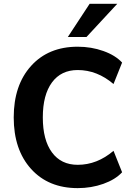

<svg xmlns="http://www.w3.org/2000/svg" viewBox="-20 -974 696 1005"><path d="M619.1 -72.3Q584 -34.2 521 -11.7Q458 10.7 386.7 10.7Q233.4 10.7 142.6 -89.8Q51.8 -190.4 51.8 -359.4Q51.8 -528.3 142.6 -628.9Q233.4 -729.5 386.7 -729.5Q458 -729.5 521 -707Q584 -684.6 619.1 -646.5L574.2 -534.2Q488.3 -607.4 386.7 -607.4Q299.8 -607.4 252 -542.5Q204.1 -477.5 204.1 -359.4Q204.1 -241.2 252 -176.3Q299.8 -111.3 386.7 -111.3Q488.3 -111.3 574.2 -184.6ZM335 -780.3 449.2 -954.1H593.8L432.6 -780.3Z"/></svg>

Font: Min Sans Bold
Style: Regular
Weight: 700
Designer: Jinseong-Kim, NotoSansCJK, Nunito
Foundry: Jinseong-Kim
Version: Version 1.400;Glyphs 3.1.2 (3151)